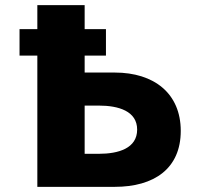

<svg xmlns="http://www.w3.org/2000/svg" viewBox="-20 -723 773 741"><path d="M306.7 -315.5V-129.4H361.2C437.3 -129.4 509.3 -150.6 509.3 -222.9C509.3 -294.3 437.3 -315.5 361.2 -315.5ZM124.1 -1.9V-508.5H55.4V-610.5H124.1V-703.1H306.7V-610.5H388.9V-508.5H306.7V-443H422.9C574.8 -443 677.6 -362.3 677.6 -217.8C677.6 -72.4 574.8 -1.9 422.9 -1.9Z"/></svg>

Font: Hussar
Style: BdSuprExt
Weight: 700
Foundry: Cannot Into Space Fonts
Version: Version 2.00